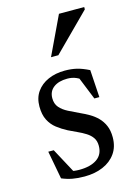

<svg xmlns="http://www.w3.org/2000/svg" viewBox="-106 -729 567 797"><g transform="rotate(-15 177.0 -330.0)"><path d="M190.5 -436Q218.5 -436 241.5 -430.5Q264.5 -425 293.5 -410.5L301 -292.5H279.5L230.5 -414L264.5 -372Q246 -386.5 229.2 -393.8Q212.5 -401 192 -401Q154.5 -401 132.8 -384.5Q111 -368 111 -338.5Q111 -314 124.5 -298.5Q138 -283 160 -271.8Q182 -260.5 207 -249Q226 -240.5 244.5 -229.8Q263 -219 278 -204Q293 -189 302.2 -168Q311.5 -147 311.5 -117.5Q311.5 -76.5 291.2 -48Q271 -19.5 236.2 -4.8Q201.5 10 157 10Q128 10 105.2 5.8Q82.5 1.5 60 -8L37.5 -128.5H61L128 -4L67 -43Q86 -34 98.8 -29.5Q111.5 -25 122 -23.8Q132.5 -22.5 143.5 -22.5Q191 -22.5 218.8 -41.5Q246.5 -60.5 246.5 -98Q246.5 -119 236.8 -133Q227 -147 210.8 -157.2Q194.5 -167.5 175.5 -176Q156.5 -184.5 138.5 -193.5Q114.5 -206 94.5 -221.5Q74.5 -237 62.5 -260.5Q50.5 -284 50.5 -319Q50.5 -356 68.8 -382Q87 -408 118.8 -422Q150.5 -436 190.5 -436ZM150 -504.5 228.5 -670H337V-660L181.5 -504.5Z"/></g></svg>

Font: Newsreader 16pt
Style: Regular
Weight: 400
Designer: Hugues Gentile
Foundry: Production Type
Version: Version 1.003